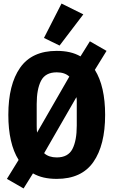

<svg xmlns="http://www.w3.org/2000/svg" viewBox="-20 -997 640 1083"><path d="M300 12Q260 12 227 4.5Q194 -3 166 -19L113 66L19 12L85 -95Q56 -141 41.5 -205Q27 -269 27 -349Q27 -520 93.5 -615Q160 -710 300 -710Q340 -710 373 -702.5Q406 -695 434 -679L487 -764L581 -710L515 -603Q544 -557 558.5 -493Q573 -429 573 -349Q573 -178 506.5 -83Q440 12 300 12ZM187 -288Q187 -278 187.5 -268.5Q188 -259 189 -249L371 -565Q358 -577 340.5 -583Q323 -589 300 -589Q236 -589 211.5 -541.5Q187 -494 187 -410ZM300 -109Q364 -109 388.5 -156.5Q413 -204 413 -288V-410Q413 -421 413 -430Q413 -439 411 -449L229 -133Q242 -121 260 -115Q278 -109 300 -109ZM316 -740 228 -783 327 -977 450 -916Z"/></svg>

Font: Lilex
Style: Regular
Weight: 400
Monospace: yes
Designer: Mike Abbink, Paul van der Laan, Pieter van Rosmalen, Mikhael Khrustik
Foundry: Mikhael Khrustik
Version: Version 2.510